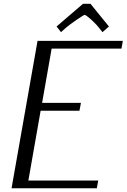

<svg xmlns="http://www.w3.org/2000/svg" viewBox="-20 -1011 680 1031"><path d="M181.6 -791.5H639.6L632.3 -750H257.3L206.1 -458.5H414.6L406.7 -416.5H198.2L132.3 -41.5H507.3L500 0H42ZM465.8 -990.7 564.9 -868.7 530.3 -838.4 511.2 -862.3Q499 -877.9 481.4 -894.8Q463.9 -911.6 450.9 -921.4Q438 -931.2 435.1 -931.2Q430.2 -931.2 391.6 -904.8Q353 -878.4 334.5 -862.3L307.6 -838.4L283.7 -868.7L425.8 -990.7Z"/></svg>

Font: Resagnicto
Style: Italic
Weight: 500
Italic angle: -10°
Version: Version 0.999